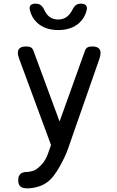

<svg xmlns="http://www.w3.org/2000/svg" viewBox="-20 -805 640 1054"><path d="M253 11 260 -9 85 -483Q82 -491 80 -499Q78 -507 78 -515Q78 -533 89.5 -541.5Q101 -550 124 -550Q141 -550 150 -544.5Q159 -539 163 -528L307 -138L447 -528Q451 -539 460 -544.5Q469 -550 486 -550Q509 -550 520.5 -541Q532 -532 532 -514Q532 -507 530.5 -499.5Q529 -492 526 -483L354 10Q347 31 334.5 57.5Q322 84 307 110.5Q292 137 274.5 160Q257 183 238 196Q215 213 185 221Q155 229 130 229Q104 229 92 218.5Q80 208 80 185V184Q80 162 91.5 150.5Q103 139 127 139Q143 139 159.5 133.5Q176 128 190 116Q204 104 213.5 92.5Q223 81 230 68.5Q237 56 242 42Q247 28 253 11ZM144 -750Q140 -767 148 -776Q156 -785 175 -785Q186 -785 194 -782Q202 -779 207 -774Q217 -765 222 -753Q227 -741 235 -730Q258 -698 299 -698Q340 -698 364 -730Q372 -740 377.5 -751.5Q383 -763 391 -772Q397 -778 404.5 -781.5Q412 -785 424 -785Q443 -785 451.5 -776Q460 -767 456 -750Q447 -709 416 -680Q372 -640 300 -640Q228 -640 184 -680Q153 -709 144 -750Z"/></svg>

Font: Maple Mono Normal
Style: Regular
Weight: 400
Monospace: yes
Designer: subframe7536
Version: Version 7.000